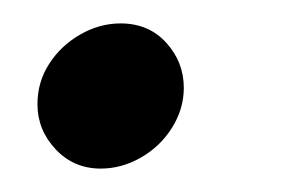

<svg xmlns="http://www.w3.org/2000/svg" viewBox="-20 -134 240 164"><path d="M66 10Q43 10 27.5 -6.5Q12 -23 12 -45Q12 -64 22 -79.5Q32 -95 48.5 -104.5Q65 -114 83 -114Q107 -114 122 -97.5Q137 -81 137 -59Q137 -41 127 -25Q117 -9 100.5 0.5Q84 10 66 10Z"/></svg>

Font: Brygada 1918 Medium
Style: Italic
Weight: 500
Italic angle: -8°
Designer: Mateusz Machalski | Borys Kosmynka | Przemek Hoffer
Foundry: NIEPODLEGLA 2018
Version: Version 3.006